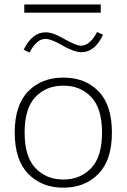

<svg xmlns="http://www.w3.org/2000/svg" viewBox="-20 -847 575 872"><path d="M90.3 -826.7V-789.6H437.5V-826.7ZM114.3 -608.4C135.7 -649.9 159.7 -670.4 186.5 -670.4C203.6 -670.4 228 -661.1 260.7 -642.1C298.3 -620.6 328.1 -609.9 350.1 -609.9C390.1 -609.9 422.9 -636.2 448.2 -689L420.9 -701.7C399.4 -660.2 375 -639.6 348.1 -639.6C332 -639.6 313 -647.9 275.4 -668C232.9 -692.9 208.5 -700.2 186.5 -700.2C146.5 -700.2 113.3 -673.8 87.4 -621.1ZM267.6 -494.6C202.1 -494.6 148.9 -474.1 108.4 -432.6C67.4 -391.1 46.9 -328.6 46.9 -245.1C46.9 -161.6 67.4 -99.1 108.4 -57.6C148.9 -15.6 202.1 5.4 267.6 5.4C333 5.4 386.2 -15.6 427.2 -57.6C467.8 -99.1 488.3 -161.6 488.3 -245.1C488.3 -328.6 467.8 -391.1 427.2 -432.6C386.7 -474.1 333.5 -494.6 267.6 -494.6ZM267.6 -458C319.8 -458 361.8 -440.9 394.5 -406.2C427.2 -371.6 443.4 -317.9 443.4 -245.1C443.4 -172.4 427.2 -118.7 394.5 -84C361.8 -49.3 319.8 -31.7 267.6 -31.7C215.3 -31.7 173.3 -49.3 140.6 -84C107.9 -118.7 91.8 -172.4 91.8 -245.1C91.8 -317.9 107.9 -371.6 140.6 -406.2C173.3 -440.9 215.3 -458 267.6 -458Z"/></svg>

Font: Estedad ExtraLight
Style: Regular
Weight: 200
Designer: Amin Abedi
Version: Version 7.3